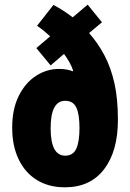

<svg xmlns="http://www.w3.org/2000/svg" viewBox="-20 -789 556 819"><path d="M208 -768Q227 -758 247.5 -745Q268 -732 290 -715L354 -769L415 -694L360 -648Q398 -605 425.5 -553Q453 -501 468 -434.5Q483 -368 483 -278Q483 -144 424 -67Q365 10 257 10Q188 10 137.5 -21Q87 -52 59.5 -109.5Q32 -167 32 -244Q32 -324 60 -380Q88 -436 133.5 -465.5Q179 -495 232 -495Q266 -495 290 -485L292 -487Q287 -504 277 -522Q267 -540 253 -559L196 -510L135 -584L194 -634Q181 -646 167 -657.5Q153 -669 138 -679ZM258 -359Q196 -359 196 -242Q196 -125 258 -125Q292 -125 305.5 -155Q319 -185 319 -243Q319 -302 305.5 -330.5Q292 -359 258 -359Z"/></svg>

Font: Noto Sans Lao UI ExtCond Blk
Style: Regular
Weight: 900
Width: 2
Designer: Monotype Design Team
Foundry: Monotype Imaging Inc.
Version: Version 2.000; ttfautohint (v1.8.4.7-5d5b)